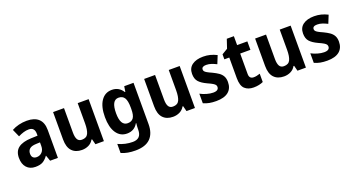

<svg xmlns="http://www.w3.org/2000/svg" viewBox="-52 -1384 4337 2346"><g transform="rotate(-20 2116.0 -211.0)"><path d="M281 -557Q380 -557 432.5 -508.5Q485 -460 485 -363V0H384L358 -74H355Q323 -30 287.5 -10Q252 10 191 10Q120 10 78.5 -36Q37 -82 37 -162Q37 -249 93 -291Q149 -333 259 -337L344 -340V-364Q344 -449 268 -449Q234 -449 199.5 -438.5Q165 -428 129 -410L85 -509Q126 -532 176.5 -544.5Q227 -557 281 -557ZM293 -251Q233 -249 207.5 -226Q182 -203 182 -164Q182 -129 199.5 -113Q217 -97 246 -97Q287 -97 315.5 -126Q344 -155 344 -207V-253Z M1083 -546V0H973L955 -70H947Q924 -29 884 -9.5Q844 10 797 10Q714 10 667.5 -39.5Q621 -89 621 -190V-546H763V-228Q763 -168 780.5 -138Q798 -108 838 -108Q899 -108 920 -153Q941 -198 941 -282V-546Z M1387 -556Q1479 -556 1529 -476H1535L1546 -546H1667V-10Q1667 112 1603 176Q1539 240 1409 240Q1356 240 1311.5 232Q1267 224 1225 206V88Q1316 130 1413 130Q1468 130 1496.5 101Q1525 72 1525 11V0Q1525 -16 1526.5 -36Q1528 -56 1530 -72H1525Q1500 -29 1464.5 -9.5Q1429 10 1383 10Q1295 10 1245 -64.5Q1195 -139 1195 -271Q1195 -406 1246 -481Q1297 -556 1387 -556ZM1431 -438Q1339 -438 1339 -269Q1339 -106 1433 -106Q1483 -106 1507.5 -139.5Q1532 -173 1532 -253V-274Q1532 -361 1508 -399.5Q1484 -438 1431 -438Z M2267 -546V0H2157L2139 -70H2131Q2108 -29 2068 -9.5Q2028 10 1981 10Q1898 10 1851.5 -39.5Q1805 -89 1805 -190V-546H1947V-228Q1947 -168 1964.5 -138Q1982 -108 2022 -108Q2083 -108 2104 -153Q2125 -198 2125 -282V-546Z M2755 -161Q2755 -78 2701 -34Q2647 10 2543 10Q2493 10 2453.5 2.5Q2414 -5 2377 -22V-146Q2414 -126 2459 -113Q2504 -100 2542 -100Q2580 -100 2597 -113Q2614 -126 2614 -149Q2614 -162 2607 -173.5Q2600 -185 2578 -198.5Q2556 -212 2509 -233Q2442 -264 2409 -300.5Q2376 -337 2376 -403Q2376 -478 2429.5 -517Q2483 -556 2574 -556Q2621 -556 2663 -545.5Q2705 -535 2749 -513L2707 -409Q2673 -426 2641 -437Q2609 -448 2575 -448Q2516 -448 2516 -409Q2516 -396 2523.5 -385.5Q2531 -375 2552.5 -362.5Q2574 -350 2617 -331Q2659 -311 2690 -289.5Q2721 -268 2738 -237.5Q2755 -207 2755 -161Z M3072 -107Q3092 -107 3112.5 -111.5Q3133 -116 3154 -123V-15Q3130 -4 3098.5 3Q3067 10 3029 10Q2957 10 2914.5 -29.5Q2872 -69 2872 -168V-436H2808V-501L2883 -546L2922 -662H3014V-546H3147V-436H3014V-170Q3014 -107 3072 -107Z M3710 -546V0H3600L3582 -70H3574Q3551 -29 3511 -9.5Q3471 10 3424 10Q3341 10 3294.5 -39.5Q3248 -89 3248 -190V-546H3390V-228Q3390 -168 3407.5 -138Q3425 -108 3465 -108Q3526 -108 3547 -153Q3568 -198 3568 -282V-546Z M4198 -161Q4198 -78 4144 -34Q4090 10 3986 10Q3936 10 3896.5 2.5Q3857 -5 3820 -22V-146Q3857 -126 3902 -113Q3947 -100 3985 -100Q4023 -100 4040 -113Q4057 -126 4057 -149Q4057 -162 4050 -173.5Q4043 -185 4021 -198.5Q3999 -212 3952 -233Q3885 -264 3852 -300.5Q3819 -337 3819 -403Q3819 -478 3872.5 -517Q3926 -556 4017 -556Q4064 -556 4106 -545.5Q4148 -535 4192 -513L4150 -409Q4116 -426 4084 -437Q4052 -448 4018 -448Q3959 -448 3959 -409Q3959 -396 3966.5 -385.5Q3974 -375 3995.5 -362.5Q4017 -350 4060 -331Q4102 -311 4133 -289.5Q4164 -268 4181 -237.5Q4198 -207 4198 -161Z"/></g></svg>

Font: Noto Sans Armenian SemiCondensed
Style: Bold
Weight: 700
Width: 4
Designer: Monotype Design Team
Foundry: Monotype Imaging Inc.
Version: Version 2.008; ttfautohint (v1.8.4.7-5d5b)